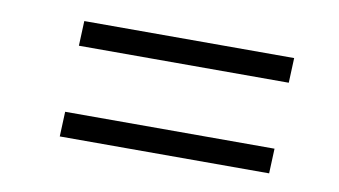

<svg xmlns="http://www.w3.org/2000/svg" viewBox="-39 -490 659 373"><g transform="rotate(10 291.0 -303.5)"><path d="M94 -189 96 -238H509L507 -189ZM100 -369 102 -418H516L514 -369Z"/></g></svg>

Font: Literata 18pt Light
Style: Italic
Weight: 300
Italic angle: -2°
Designer: Latin by Veronika Burian and Jose Scaglione. Greek by Irene Vlachou. Cyrillic by Vera Evstafieva
Foundry: TypeTogether
Version: Version 3.103;gftools[0.9.29]